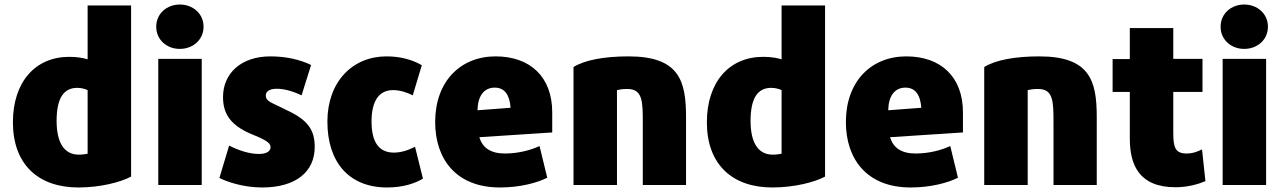

<svg xmlns="http://www.w3.org/2000/svg" viewBox="-20 -804 5671 848"><path d="M559 -24C514 0 425 24 326 24C149 24 37 -78 37 -264C37 -441 135 -553 286 -553C320 -553 348 -548 367 -542V-780H559ZM367 -125V-406C356 -411 340 -416 321 -416C258 -416 230 -365 230 -270C230 -173 264 -121 328 -121C344 -121 357 -123 367 -125Z M879 -686C879 -628 832 -588 774 -588C717 -588 670 -628 670 -686C670 -744 717 -784 774 -784C832 -784 879 -744 879 -686ZM871 13H679V-544H871Z M1370 -155C1370 -44 1285 24 1138 24C1054 24 983 -1 949 -18L992 -161C1031 -141 1080 -124 1123 -124C1156 -124 1175 -135 1175 -154C1175 -175 1149 -188 1083 -215C1000 -252 965 -300 965 -375C965 -481 1046 -555 1174 -555C1246 -555 1306 -540 1354 -517C1353 -515 1313 -385 1312 -383C1282 -397 1242 -412 1202 -412C1171 -412 1154 -400 1154 -383C1154 -354 1180 -352 1243 -319C1340 -275 1370 -230 1370 -155Z M1848 -15C1813 6 1760 24 1690 24C1520 24 1426 -89 1426 -267C1426 -442 1536 -555 1687 -555C1750 -555 1801 -540 1843 -516C1842 -514 1804 -385 1803 -383C1777 -396 1747 -406 1716 -406C1654 -406 1621 -358 1621 -268C1621 -178 1652 -130 1720 -130C1749 -130 1781 -139 1813 -156Z M2419 -219 2097 -198C2111 -152 2146 -126 2210 -126C2269 -126 2325 -141 2363 -159L2397 -19C2353 3 2278 24 2188 24C1995 24 1902 -101 1902 -265C1902 -445 2014 -555 2169 -555C2321 -555 2419 -465 2419 -308ZM2235 -328C2231 -386 2208 -417 2165 -417C2117 -417 2090 -379 2089 -317Z M3010 13H2819V-261C2819 -357 2818 -411 2751 -411C2727 -411 2720 -409 2705 -406V13H2513V-508C2563 -539 2649 -555 2756 -555C2979 -555 3010 -448 3010 -288Z M3624 -24C3579 0 3490 24 3391 24C3214 24 3102 -78 3102 -264C3102 -441 3200 -553 3351 -553C3385 -553 3413 -548 3432 -542V-780H3624ZM3432 -125V-406C3421 -411 3405 -416 3386 -416C3323 -416 3295 -365 3295 -270C3295 -173 3329 -121 3393 -121C3409 -121 3422 -123 3432 -125Z M4233 -219 3911 -198C3925 -152 3960 -126 4024 -126C4083 -126 4139 -141 4177 -159L4211 -19C4167 3 4092 24 4002 24C3809 24 3716 -101 3716 -265C3716 -445 3828 -555 3983 -555C4135 -555 4233 -465 4233 -308ZM4049 -328C4045 -386 4022 -417 3979 -417C3931 -417 3904 -379 3903 -317Z M4824 13H4633V-261C4633 -357 4632 -411 4565 -411C4541 -411 4534 -409 4519 -406V13H4327V-508C4377 -539 4463 -555 4570 -555C4793 -555 4824 -448 4824 -288Z M5304 -4C5274 9 5226 23 5172 23C5010 23 4970 -77 4970 -192V-398H4894V-543H4970V-680H5162V-544H5291V-398H5162V-217C5162 -150 5172 -126 5222 -126C5245 -126 5264 -132 5289 -144Z M5580 -686C5580 -628 5533 -588 5475 -588C5418 -588 5371 -628 5371 -686C5371 -744 5418 -784 5475 -784C5533 -784 5580 -744 5580 -686ZM5572 13H5380V-544H5572Z"/></svg>

Font: Repo Black
Style: Regular
Weight: 900
Designer: Stefan Peev
Foundry: Context Ltd
Version: Version 1.502